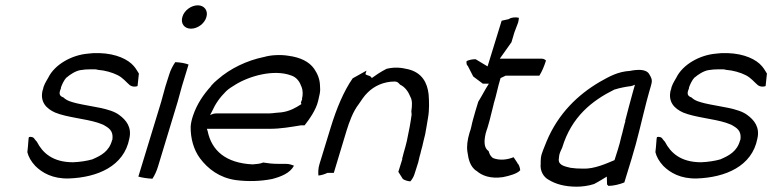

<svg xmlns="http://www.w3.org/2000/svg" viewBox="-20 -689 2908 723"><path d="M141 -351C129 -306 154 -280 188 -265C232 -247 301 -242 348 -227C357 -223 368 -221 376 -215C397 -203 407 -190 403 -162L402 -161C391 -119 360 -103 330 -90L328 -89C307 -83 281 -79 255 -78C178 -78 140 -114 119 -155C117 -157 114 -161 112 -163V-164H111C107 -173 97 -175 89 -173C88 -170 87 -165 87 -160L85 -135L83 -116C87 -99 97 -81 113 -64C138 -39 178 -15 240 -17C347 -21 447 -63 467 -167C477 -210 455 -237 429 -256C395 -282 324 -287 269 -300C250 -305 232 -309 219 -322C205 -327 200 -335 209 -355C210 -357 209 -359 210 -361C214 -372 221 -387 230 -397H231L232 -398C242 -407 264 -422 283 -425C295 -427 307 -428 321 -428H338C342 -428 344 -427 349 -426C376 -424 403 -416 423 -406C443 -396 455 -380 468 -369C478 -361 492 -362 498 -365L503 -412C498 -419 493 -430 484 -440C463 -465 418 -487 355 -489H332C325 -488 317 -488 311 -487C250 -482 186 -446 162 -397C153 -381 144 -368 142 -352ZM281 -418ZM374 -209Z M667 -626C659 -601 674 -581 699 -581C724 -581 750 -600 757 -624C765 -649 749 -669 725 -669C700 -669 674 -650 667 -626ZM603 -364C595 -337 590 -314 581 -286L501 -24C515 -20 534 -17 554 -16C562 -28 570 -45 575 -62L643 -286C652 -314 657 -337 665 -364L690 -446C677 -451 660 -454 640 -455C631 -442 622 -425 617 -408Z M707 -254C702 -239 699 -226 698 -213C697 -167 710 -124 733 -93C763 -53 806 -20 867 -11C912 -5 960 -6 1005 -15C1039 -24 1072 -37 1087 -65C1080 -68 1069 -72 1057 -72H1028C1007 -72 989 -74 971 -77C960 -72 944 -71 931 -70V-69V-70C830 -75 777 -122 762 -195L759 -204H997C1037 -204 1076 -211 1113 -217H1127C1145 -240 1170 -275 1178 -309L1184 -336C1186 -347 1186 -356 1185 -366V-367C1184 -393 1175 -412 1163 -430C1144 -457 1111 -473 1066 -479C1037 -484 998 -482 973 -474H972C910 -461 848 -432 800 -390C791 -383 783 -375 775 -366V-365C746 -333 722 -298 707 -254ZM771 -256 777 -267C792 -300 808 -322 831 -345C842 -356 854 -362 866 -370C919 -403 1011 -429 1076 -405C1098 -398 1109 -380 1115 -363C1121 -349 1121 -332 1117 -316H1118C1116 -311 1115 -308 1113 -303L1115 -297C1092 -282 1070 -270 1040 -266L1017 -264C1009 -263 1001 -262 994 -262H800C794 -262 788 -262 782 -260ZM1017 -264ZM1178 -306V-307Z M1183 -71C1178 -55 1178 -40 1179 -28C1190 -29 1203 -33 1213 -38H1237L1285 -197C1295 -229 1309 -269 1331 -297C1340 -310 1351 -328 1365 -341C1389 -365 1425 -382 1466 -382C1479 -382 1483 -373 1487 -370C1506 -361 1518 -343 1526 -323C1533 -310 1532 -291 1529 -270L1530 -258V-257C1526 -227 1520 -195 1513 -163V-162L1507 -138C1502 -121 1498 -106 1494 -90H1495L1480 -42L1497 -15C1503 -11 1513 -7 1525 -6C1530 -11 1538 -23 1541 -34L1555 -78C1558 -89 1559 -98 1563 -110C1565 -119 1567 -127 1570 -137C1573 -152 1577 -166 1581 -183C1584 -201 1589 -226 1592 -247C1597 -275 1596 -308 1594 -334C1589 -378 1569 -415 1518 -428C1489 -435 1466 -437 1436 -430C1425 -425 1416 -419 1403 -411L1380 -395C1375 -406 1363 -403 1356 -410L1360 -423L1308 -394C1274 -345 1247 -280 1225 -208ZM1331 -297Z M1737 -459C1736 -452 1737 -445 1740 -442H1741L1762 -401L1798 -374H1821C1806 -351 1796 -330 1781 -306C1774 -283 1767 -261 1761 -238C1756 -221 1755 -207 1748 -189C1740 -162 1737 -138 1740 -118C1744 -87 1751 -62 1773 -46H1774C1794 -28 1826 -15 1874 -22C1899 -27 1928 -35 1939 -48C1938 -58 1934 -70 1928 -75V-76L1914 -97C1889 -87 1861 -84 1836 -94L1835 -95C1826 -102 1823 -110 1820 -120C1802 -132 1802 -157 1809 -187L1812 -197C1817 -210 1820 -224 1824 -237L1839 -297V-298C1849 -330 1854 -359 1864 -392L1865 -395L1884 -404H2011C2021 -420 2029 -439 2036 -461C2033 -464 2028 -468 2020 -468H1862L1906 -530L1917 -567L1931 -604C1933 -610 1933 -615 1934 -622C1922 -625 1905 -624 1896 -617L1869 -611L1816 -439L1771 -466C1759 -466 1748 -464 1737 -459ZM1745 -183H1746ZM1823 -231ZM1872 -15Z M2017 -96C2016 -87 2016 -80 2016 -72C2013 -45 2027 -22 2046 -12C2072 4 2106 14 2152 14C2171 14 2196 11 2217 4C2224 0 2236 -6 2242 -10L2265 -24L2266 6C2266 6 2269 8 2271 11C2290 11 2314 5 2331 -2L2358 -90C2381 -164 2396 -235 2415 -308L2424 -341C2436 -384 2440 -385 2424 -411C2411 -431 2376 -425 2371 -425C2366 -425 2359 -423 2352 -422H2351C2307 -419 2276 -402 2239 -381C2157 -333 2082 -262 2038 -156C2030 -135 2019 -112 2017 -96ZM2086 -105C2088 -116 2095 -127 2097 -133C2132 -249 2209 -310 2294 -352H2295C2313 -358 2340 -363 2358 -365L2359 -366H2361L2371 -370L2363 -342C2353 -304 2343 -270 2334 -233H2335C2330 -218 2324 -188 2319 -172C2316 -158 2312 -143 2307 -127L2294 -86C2265 -74 2218 -52 2175 -54C2159 -54 2141 -55 2129 -57C2115 -61 2084 -64 2084 -87V-88C2085 -94 2085 -100 2086 -105ZM2172 -47ZM2244 -16ZM2362 -342H2363ZM2300 -108H2301Z M2506 -351C2494 -306 2519 -280 2553 -265C2597 -247 2666 -242 2713 -227C2722 -223 2733 -221 2741 -215C2762 -203 2772 -190 2768 -162L2767 -161C2756 -119 2725 -103 2695 -90L2693 -89C2672 -83 2646 -79 2620 -78C2543 -78 2505 -114 2484 -155C2482 -157 2479 -161 2477 -163V-164H2476C2472 -173 2462 -175 2454 -173C2453 -170 2452 -165 2452 -160L2450 -135L2448 -116C2452 -99 2462 -81 2478 -64C2503 -39 2543 -15 2605 -17C2712 -21 2812 -63 2832 -167C2842 -210 2820 -237 2794 -256C2760 -282 2689 -287 2634 -300C2615 -305 2597 -309 2584 -322C2570 -327 2565 -335 2574 -355C2575 -357 2574 -359 2575 -361C2579 -372 2586 -387 2595 -397H2596L2597 -398C2607 -407 2629 -422 2648 -425C2660 -427 2672 -428 2686 -428H2703C2707 -428 2709 -427 2714 -426C2741 -424 2768 -416 2788 -406C2808 -396 2820 -380 2833 -369C2843 -361 2857 -362 2863 -365L2868 -412C2863 -419 2858 -430 2849 -440C2828 -465 2783 -487 2720 -489H2697C2690 -488 2682 -488 2676 -487C2615 -482 2551 -446 2527 -397C2518 -381 2509 -368 2507 -352ZM2646 -418ZM2739 -209Z"/></svg>

Font: SolarCharger
Style: 352
Weight: 300
Designer: Mew Too
Foundry: Cannot Into Space Fonts/KineticPlasma Fonts
Version: Version 1.100